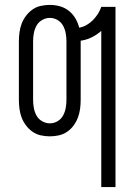

<svg xmlns="http://www.w3.org/2000/svg" viewBox="-20 -548 540 783"><path d="M393 215V-422Q375 -406 353.5 -395.5Q332 -385 309 -382V-140Q309 -122 306.5 -103.5Q304 -85 297.5 -68Q291 -51 280 -36Q269 -21 253.5 -10.5Q238 0 220 4Q202 8 183 8Q165 8 146.5 4Q128 0 113 -10.5Q98 -21 86.5 -36Q75 -51 68.5 -68Q62 -85 59.5 -103.5Q57 -122 57 -140V-380Q57 -398 59.5 -416.5Q62 -435 68.5 -452Q75 -469 86.5 -484Q98 -499 113 -509.5Q128 -520 146.5 -524Q165 -528 183 -528Q204 -528 224 -522.5Q244 -517 260.5 -504Q277 -491 287.5 -473Q298 -455 303 -435Q319 -438 333 -446Q347 -454 358.5 -465.5Q370 -477 379 -491Q388 -505 393 -520H451V215ZM183 -45Q200 -45 214.5 -53.5Q229 -62 237 -76.5Q245 -91 248 -107.5Q251 -124 251 -140V-380Q251 -396 248 -412.5Q245 -429 237 -443.5Q229 -458 214.5 -466.5Q200 -475 183 -475Q167 -475 152 -466.5Q137 -458 129 -443.5Q121 -429 118 -412.5Q115 -396 115 -380V-140Q115 -124 118 -107.5Q121 -91 129 -76.5Q137 -62 152 -53.5Q167 -45 183 -45Z"/></svg>

Font: Iosevka Light
Style: Regular
Weight: 300
Monospace: yes
Designer: Belleve Invis
Foundry: Belleve Invis
Version: Version 32.5.0; ttfautohint (v1.8.4)